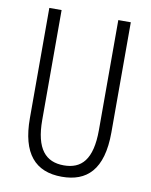

<svg xmlns="http://www.w3.org/2000/svg" viewBox="-82 -775 668 847"><g transform="rotate(10 252.0 -352.0)"><path d="M435 -221V-714H379V-222C379 -87 331 -41 253 -41C172 -41 125 -92 125 -222V-714H70V-220C70 -62 134 10 253 10C364 10 435 -52 435 -221Z"/></g></svg>

Font: Noto Sans Thai Looped ExtraCondensed Light
Style: Regular
Weight: 300
Width: 2
Designer: Sasikarn Vongin, Ben Mitchell
Foundry: The Fontpad Ltd
Version: Version 1.001